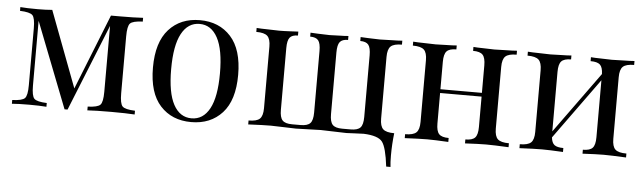

<svg xmlns="http://www.w3.org/2000/svg" viewBox="-45 -694 3420 1019"><g transform="rotate(5 1664.5 -185.0)"><path d="M601 -409V-106Q601 -51 615 -36.5Q629 -22 682 -20V0Q636 -3 558 -3Q472 -3 430 0V-20Q483 -22 497 -36.5Q511 -51 511 -106V-457L325 5H309L131 -451V-106Q131 -51 145 -36.5Q159 -22 212 -20V0Q176 -3 121 -3Q61 -3 28 0V-20Q81 -22 95 -36.5Q109 -51 109 -106V-409Q109 -464 95 -478.5Q81 -493 28 -495V-515Q61 -512 121 -512Q165 -512 198 -515L351 -110L511 -512H558Q634 -512 682 -515V-495Q629 -493 615 -478.5Q601 -464 601 -409Z M1149 -460.5Q1211 -392 1211 -257Q1211 -122 1149 -54Q1087 14 984 14Q881 14 819 -54Q757 -122 757 -257Q757 -392 819 -460.5Q881 -529 984 -529Q1087 -529 1149 -460.5ZM888 -446Q854 -383 854 -257Q854 -131 888 -68.5Q922 -6 984 -6Q1046 -6 1080 -68.5Q1114 -131 1114 -257Q1114 -383 1080 -446Q1046 -509 984 -509Q922 -509 888 -446Z M1987 -421V-93Q1987 -52 2003.5 -36.5Q2020 -21 2063 -21Q2056 39 2056 97Q2056 136 2059 159H2036Q2024 58 2001.5 28.5Q1979 -1 1902 -4Q1895 -4 1853 -2Q1811 0 1810 0Q1803 0 1741 -2Q1681 -4 1673 -4Q1667 -4 1607 -2Q1549 0 1541 0Q1537 0 1477 -2Q1419 -4 1407 -4Q1368 -4 1287 0V-21Q1330 -21 1346.5 -36.5Q1363 -52 1363 -93V-421Q1363 -462 1346.5 -477.5Q1330 -493 1287 -493V-514Q1290 -514 1296 -513.5Q1302 -513 1313 -512.5Q1324 -512 1334 -512Q1386 -510 1407 -510Q1432 -510 1470 -512Q1508 -514 1509 -514V-493Q1478 -493 1465.5 -477.5Q1453 -462 1453 -421V-93Q1453 -52 1467.5 -36.5Q1482 -21 1519 -21H1564Q1601 -21 1615.5 -36.5Q1630 -52 1630 -93V-421Q1630 -462 1617.5 -477.5Q1605 -493 1574 -493V-514L1613 -512Q1652 -510 1676 -510Q1694 -510 1736 -512Q1745 -512 1754.5 -512.5Q1764 -513 1769 -513.5Q1774 -514 1776 -514V-493Q1745 -493 1732.5 -477.5Q1720 -462 1720 -421V-93Q1720 -52 1734.5 -36.5Q1749 -21 1786 -21H1831Q1868 -21 1882.5 -36.5Q1897 -52 1897 -93V-421Q1897 -462 1884.5 -477.5Q1872 -493 1841 -493V-514Q1842 -514 1880 -512Q1918 -510 1943 -510Q1965 -510 2015 -512Q2026 -512 2037 -512.5Q2048 -513 2054 -513.5Q2060 -514 2063 -514V-493Q2020 -493 2003.5 -477.5Q1987 -462 1987 -421Z M2598 -421V-93Q2598 -52 2614.5 -36.5Q2631 -21 2674 -21V0Q2593 -4 2554 -4Q2517 -4 2442 0V-21Q2479 -21 2493.5 -36.5Q2508 -52 2508 -93V-255H2287V-93Q2287 -52 2301.5 -36.5Q2316 -21 2353 -21V0Q2278 -4 2241 -4Q2202 -4 2121 0V-21Q2164 -21 2180.5 -36.5Q2197 -52 2197 -93V-421Q2197 -462 2180.5 -477.5Q2164 -493 2121 -493V-514Q2124 -514 2130 -513.5Q2136 -513 2147 -512.5Q2158 -512 2168 -512Q2220 -510 2241 -510Q2264 -510 2310 -512Q2319 -512 2329.5 -512.5Q2340 -513 2345.5 -513.5Q2351 -514 2353 -514V-493Q2316 -493 2301.5 -477.5Q2287 -462 2287 -421V-275H2508V-421Q2508 -462 2493.5 -477.5Q2479 -493 2442 -493V-514Q2444 -514 2449.5 -513.5Q2455 -513 2465.5 -512.5Q2476 -512 2485 -512Q2531 -510 2554 -510Q2576 -510 2626 -512Q2637 -512 2648 -512.5Q2659 -513 2665 -513.5Q2671 -514 2674 -514V-493Q2631 -493 2614.5 -477.5Q2598 -462 2598 -421Z M3224 -421V-93Q3224 -52 3240.5 -36.5Q3257 -21 3300 -21V0Q3219 -4 3180 -4Q3143 -4 3068 0V-21Q3105 -21 3119.5 -36.5Q3134 -52 3134 -93V-397L2899 -72Q2902 -43 2916.5 -32Q2931 -21 2964 -21V0Q2889 -4 2852 -4Q2813 -4 2732 0V-21Q2775 -21 2791.5 -36.5Q2808 -52 2808 -93V-421Q2808 -462 2791.5 -477.5Q2775 -493 2732 -493V-514Q2735 -514 2741 -513.5Q2747 -513 2758 -512.5Q2769 -512 2779 -512Q2831 -510 2852 -510Q2875 -510 2921 -512Q2930 -512 2940.5 -512.5Q2951 -513 2956.5 -513.5Q2962 -514 2964 -514V-493Q2927 -493 2912.5 -477.5Q2898 -462 2898 -421V-104L3134 -430Q3133 -466 3118.5 -479.5Q3104 -493 3068 -493V-514Q3071 -514 3076 -513.5Q3081 -513 3091.5 -512.5Q3102 -512 3111 -512Q3157 -510 3180 -510Q3202 -510 3252 -512Q3263 -512 3274 -512.5Q3285 -513 3291 -513.5Q3297 -514 3300 -514V-493Q3257 -493 3240.5 -477.5Q3224 -462 3224 -421Z"/></g></svg>

Font: Playfair Display
Style: Regular
Weight: 400
Designer: Claus Eggers S?rensen
Foundry: Claus Eggers S?rensen
Version: Version 1.003